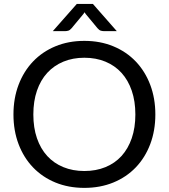

<svg xmlns="http://www.w3.org/2000/svg" viewBox="-20 -928 840 956"><path d="M561.5 -773H496.5Q490.5 -773 482.2 -775.2Q474 -777.5 465.5 -787.5L407 -858L401 -867L395 -858L336.5 -787.5Q328 -777.5 319.8 -775.2Q311.5 -773 305.5 -773H243L362.5 -908.5H442.5ZM753.5 -358Q753.5 -277.5 728 -210.2Q702.5 -143 656 -94.5Q609.5 -46 544.2 -19.2Q479 7.5 400 7.5Q321 7.5 256 -19.2Q191 -46 144.5 -94.5Q98 -143 72.5 -210.2Q47 -277.5 47 -358Q47 -438.5 72.5 -505.8Q98 -573 144.5 -621.8Q191 -670.5 256 -697.5Q321 -724.5 400 -724.5Q479 -724.5 544.2 -697.5Q609.5 -670.5 656 -621.8Q702.5 -573 728 -505.8Q753.5 -438.5 753.5 -358ZM654 -358Q654 -424 636 -476.5Q618 -529 585 -565.2Q552 -601.5 505 -621Q458 -640.5 400 -640.5Q342.5 -640.5 295.5 -621Q248.5 -601.5 215.2 -565.2Q182 -529 164 -476.5Q146 -424 146 -358Q146 -292 164 -239.8Q182 -187.5 215.2 -151.2Q248.5 -115 295.5 -95.8Q342.5 -76.5 400 -76.5Q458 -76.5 505 -95.8Q552 -115 585 -151.2Q618 -187.5 636 -239.8Q654 -292 654 -358Z"/></svg>

Font: TypoPRO Lato
Style: Regular
Weight: 400
Designer: Lukasz Dziedzic with Adam Twardoch and Botio Nikoltchev
Foundry: tyPoland Lukasz Dziedzic
Version: Version 2.010; 2014-09-01; http://www.latofonts.com/